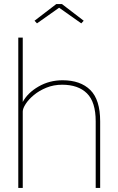

<svg xmlns="http://www.w3.org/2000/svg" viewBox="-20 -925 581 945"><path d="M70 0V-740H92V-423Q116 -468 169.5 -499Q223 -530 288 -530Q376 -530 424.5 -482Q473 -434 473 -328V0H451V-328Q451 -423 408 -465.5Q365 -508 286 -508Q244 -508 208.5 -493.5Q173 -479 147 -457.5Q121 -436 106.5 -413.5Q92 -391 92 -376V0ZM162 -810 150 -823 257 -905H285L392 -823L380 -810L271 -887Z"/></svg>

Font: Lexend Thin
Style: Regular
Weight: 100
Designer: Bonnie Shaver-Troup, Thomas Jockin
Foundry: Lexend
Version: Version 1.007; ttfautohint (v1.8.3)